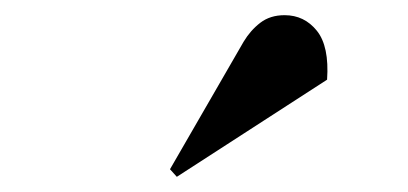

<svg xmlns="http://www.w3.org/2000/svg" viewBox="-20 -817 538 253"><path d="M301 -762Q310 -777 323 -787Q336 -797 355 -797Q381 -797 397.5 -776.5Q414 -756 411 -712L213 -584L204 -594Z"/></svg>

Font: Literata 72pt
Style: Bold Italic
Weight: 700
Italic angle: -2°
Designer: Latin by Veronika Burian and Jose Scaglione. Greek by Irene Vlachou. Cyrillic by Vera Evstafieva
Foundry: TypeTogether
Version: Version 3.002